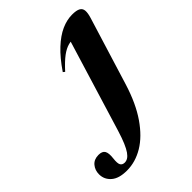

<svg xmlns="http://www.w3.org/2000/svg" viewBox="-430 -611 957 957"><g transform="rotate(-45 49.0 -132.0)"><path d="M194.5 -68Q162.5 35 115.2 103.5Q68 172 11.8 205.8Q-44.5 239.5 -104.5 239.5Q-160.5 239.5 -188.5 215Q-216.5 190.5 -216.5 154Q-216.5 125 -199 104.2Q-181.5 83.5 -150 83.5Q-123.5 83.5 -114.8 98.5Q-106 113.5 -110 147.5Q-114 181 -107 192.2Q-100 203.5 -84 203.5Q-73 203.5 -62.5 197.2Q-52 191 -41.2 175.8Q-30.5 160.5 -19.2 134Q-8 107.5 4.5 67L162.5 -450L187.5 -413.5Q161 -416.5 137.2 -410.5Q113.5 -404.5 87.2 -385Q61 -365.5 25.5 -326.5L16 -334Q57.5 -395 97.5 -432.2Q137.5 -469.5 176 -486.8Q214.5 -504 251.5 -504Q282 -504 296.2 -496Q310.5 -488 312 -471Q313.5 -454 305 -426.5Z"/></g></svg>

Font: Newsreader 60pt
Style: Bold Italic
Weight: 700
Italic angle: -17°
Designer: Hugues Gentile
Foundry: Production Type
Version: Version 1.003